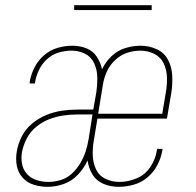

<svg xmlns="http://www.w3.org/2000/svg" viewBox="-20 -715 760 743"><path d="M164 8Q195 8 226.5 -3Q258 -14 281.5 -39Q305 -64 319 -94Q323 -64 338 -39.5Q353 -15 380.5 -3.5Q408 8 439 8Q467 8 496.5 0Q526 -8 550 -28Q574 -48 588.5 -75.5Q603 -103 608 -132L609 -139H588Q588 -136 587 -133Q582 -99 561.5 -68.5Q541 -38 508 -24.5Q475 -11 442 -11Q413 -11 388 -23Q363 -35 351.5 -60Q340 -85 339 -113.5Q338 -142 343 -171L357 -256H626L643 -356Q648 -389 646.5 -422Q645 -455 630.5 -483Q616 -511 586.5 -524.5Q557 -538 525 -538Q525 -538 525 -538Q525 -538 525 -538H524Q495 -538 465 -529Q435 -520 411.5 -497.5Q388 -475 375 -447Q369 -473 354.5 -495.5Q340 -518 314.5 -528Q289 -538 260 -538Q232 -538 203.5 -530Q175 -522 151 -501.5Q127 -481 113.5 -454Q100 -427 95 -399Q95 -395 95 -392H115Q116 -395 116 -398Q120 -422 131.5 -445.5Q143 -469 163 -487Q183 -505 208 -512Q233 -519 257 -519Q286 -519 310 -506.5Q334 -494 345 -469Q356 -444 356.5 -416Q357 -388 353 -359L341 -291H280Q250 -291 219.5 -286.5Q189 -282 159.5 -270Q130 -258 104.5 -237Q79 -216 64.5 -187.5Q50 -159 45 -129Q40 -101 45 -74Q50 -47 67.5 -27.5Q85 -8 111 0Q137 8 164 8ZM360 -275 378 -386Q382 -412 393 -437Q404 -462 425 -482Q446 -502 471.5 -510.5Q497 -519 524 -519Q552 -519 577 -506.5Q602 -494 613.5 -469.5Q625 -445 626 -416.5Q627 -388 622 -359L608 -275ZM167 -11Q144 -11 122 -18Q100 -25 85 -41Q70 -57 65.5 -80Q61 -103 65 -126Q70 -153 83.5 -179Q97 -205 120 -224Q143 -243 170 -253.5Q197 -264 224.5 -268Q252 -272 280 -272H338L323 -177Q319 -153 311.5 -129.5Q304 -106 291 -84Q278 -62 259 -44Q240 -26 215.5 -18.5Q191 -11 167 -11ZM267 -676H567V-695H267Z"/></svg>

Font: Iosevka Sparkle Thin
Style: Italic
Weight: 100
Italic angle: -9°
Designer: Belleve Invis
Foundry: Belleve Invis
Version: Version 4.5.0; ttfautohint (v1.8.3)